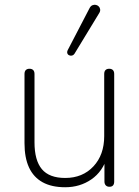

<svg xmlns="http://www.w3.org/2000/svg" viewBox="-20 -779 585 807"><path d="M254 8Q197 8 159 -13Q121 -34 102 -75Q83 -116 83 -177V-468Q83 -479 88.5 -484.5Q94 -490 104 -490Q114 -490 119.5 -484.5Q125 -479 125 -468V-181Q125 -105 156 -68Q187 -31 254 -31Q327 -31 372.5 -79.5Q418 -128 418 -207V-468Q418 -479 423.5 -484.5Q429 -490 439 -490Q449 -490 454.5 -484.5Q460 -479 460 -468V-16Q460 6 440 6Q430 6 424.5 0Q419 -6 419 -16V-121H431Q412 -58 364 -25Q316 8 254 8ZM293 -553Q289 -547 283 -545.5Q277 -544 271 -546.5Q265 -549 263 -555Q261 -561 265 -569L356 -744Q361 -754 368.5 -757Q376 -760 383 -758.5Q390 -757 395 -752Q400 -747 401 -739.5Q402 -732 397 -724Z"/></svg>

Font: Nunito ExtraLight ExtraLight
Style: Regular
Weight: 250
Version: Version 3.602